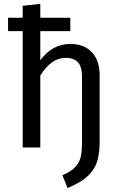

<svg xmlns="http://www.w3.org/2000/svg" viewBox="-20 -768 625 1000"><path d="M346.2 -539.1Q418 -539.1 458.5 -495.8Q499 -452.6 499 -377.9V-32.2Q499 22.9 489.3 61.3Q479.5 99.6 456.8 127.4Q434.1 155.3 406 173.3Q377.9 191.4 332 211.9L305.2 145Q334.5 131.3 350.8 120.1Q367.2 108.9 381.6 90.1Q396 71.3 401.6 43.5Q407.2 15.6 407.2 -25.9V-365.2Q407.2 -421.4 385.5 -444.1Q363.8 -466.8 323.2 -466.8Q282.7 -466.8 250.5 -443.1Q218.3 -419.4 189.9 -375V0H98.1V-606H22V-675.8H98.1V-737.8L189.9 -748V-675.8H346.2V-606H189.9V-454.1Q252.4 -539.1 346.2 -539.1Z"/></svg>

Font: FiraGO
Style: Regular
Weight: 400
Designer: bBox Type
Foundry: bBox Type GmbH
Version: Version 1.001;PS 001.001;hotconv 1.0.88;makeotf.lib2.5.64775